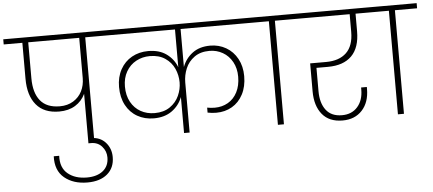

<svg xmlns="http://www.w3.org/2000/svg" viewBox="-93 -882 2935 1302"><g transform="rotate(-5 1375.0 -231.5)"><path d="M674 -705H523V0H482V-324Q459 -275 413.5 -247Q368 -219 304 -219Q201 -219 148 -282.5Q95 -346 95 -460V-705H-32V-740H674ZM482 -705H135V-460Q135 -361 178.5 -307.5Q222 -254 311 -254Q364 -254 403 -278Q442 -302 462 -342Q482 -382 482 -431Z M638 120Q638 193 588.5 235Q539 277 453 277Q357 277 296.5 227Q236 177 240 80H277Q273 161 322.5 202Q372 243 452 243Q521 243 561.5 210.5Q602 178 602 119Q602 77 574 45Q546 13 500 13H482V-21H500Q564 -21 601 20Q638 61 638 120Z M1172 -705V-446Q1193 -503 1241 -539Q1289 -575 1362 -575Q1421 -575 1469.5 -547Q1518 -519 1546 -467.5Q1574 -416 1574 -349Q1574 -278 1546.5 -225.5Q1519 -173 1471.5 -145.5Q1424 -118 1364 -118Q1335 -118 1305 -124V-158Q1330 -153 1357 -153Q1407 -153 1447 -176Q1487 -199 1510 -243.5Q1533 -288 1533 -349Q1533 -406 1509 -449.5Q1485 -493 1444 -516.5Q1403 -540 1354 -540Q1292 -540 1251 -510.5Q1210 -481 1191 -435.5Q1172 -390 1172 -341V0H1134V-245Q1112 -188 1062.5 -152.5Q1013 -117 939 -117Q877 -117 827.5 -145Q778 -173 750 -225.5Q722 -278 722 -349Q722 -417 750.5 -468.5Q779 -520 828.5 -547.5Q878 -575 940 -575Q1015 -575 1064 -539.5Q1113 -504 1134 -448V-705H610V-740H1686V-705ZM948 -152Q1010 -152 1052 -181Q1094 -210 1114 -254.5Q1134 -299 1134 -345Q1134 -394 1114 -438.5Q1094 -483 1052 -511.5Q1010 -540 948 -540Q897 -540 854.5 -517Q812 -494 787 -450.5Q762 -407 762 -349Q762 -288 786.5 -243.5Q811 -199 853 -175.5Q895 -152 948 -152Z M1773 0V-705H1622V-740H1965V-705H1814V0Z M2067 -362V-203Q2067 -122 2103.5 -74.5Q2140 -27 2212 -27Q2279 -27 2318 -71.5Q2357 -116 2357 -189V-203H2396V-190Q2396 -99 2346.5 -45Q2297 9 2213 9Q2122 9 2074.5 -49Q2027 -107 2027 -206V-396H2135Q2225 -396 2274 -443Q2323 -490 2323 -585V-705H1901V-740H2503V-705H2363V-585Q2363 -474 2307 -418Q2251 -362 2145 -362Z M2590 0V-705H2439V-740H2782V-705H2631V0Z"/></g></svg>

Font: Fz Poppins ExtLt
Style: Regular
Weight: 200
Designer: Ninad Kale (Devanagari), Jonny Pinhorn (Latin)
Foundry: Indian Type Foundry
Version: Vit hóa bi Vntype.Com & FontZin.Com